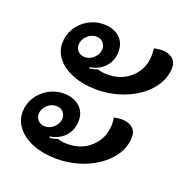

<svg xmlns="http://www.w3.org/2000/svg" viewBox="-104 -662 712 739"><g transform="rotate(20 251.5 -292.5)"><path d="M73 -445Q73 -478 90 -506Q107 -534 136 -550.5Q165 -567 198 -567Q239 -567 263.5 -545.5Q288 -524 288 -488Q288 -451 265.5 -425.5Q243 -400 204 -393V-388Q223 -391 238 -396Q253 -390 278 -390Q336 -390 374.5 -427Q413 -464 413 -521Q413 -541 411 -546Q433 -550 442 -550Q470 -550 486.5 -537Q503 -524 503 -500Q503 -453 469.5 -411.5Q436 -370 379 -345.5Q322 -321 257 -321Q204 -321 162 -337Q120 -353 96.5 -381Q73 -409 73 -445ZM226 -475Q226 -491 215.5 -502Q205 -513 189 -513Q167 -513 150.5 -496.5Q134 -480 134 -459Q134 -444 145 -433.5Q156 -423 173 -423Q193 -423 209.5 -439Q226 -455 226 -475ZM20 -143Q20 -175 37 -203Q54 -231 83 -247.5Q112 -264 145 -264Q186 -264 210.5 -242.5Q235 -221 235 -186Q235 -148 212.5 -122.5Q190 -97 151 -90V-85Q168 -86 184 -92Q201 -86 224 -86Q283 -86 321.5 -123.5Q360 -161 360 -218Q360 -234 357 -243Q379 -247 387 -247Q416 -247 432.5 -233.5Q449 -220 449 -197Q449 -149 415.5 -108Q382 -67 325.5 -42.5Q269 -18 203 -18Q150 -18 108.5 -34Q67 -50 43.5 -78.5Q20 -107 20 -143ZM173 -172Q173 -188 162.5 -198.5Q152 -209 135 -209Q113 -209 97 -193Q81 -177 81 -157Q81 -141 92 -130.5Q103 -120 119 -120Q140 -120 156.5 -136Q173 -152 173 -172Z"/></g></svg>

Font: K2D Medium
Style: Italic
Weight: 500
Italic angle: -10°
Designer: Katatrad Aksorn Co.,Ltd.
Foundry: Cadson Demak Co.,Ltd.
Version: Version 1.000; ttfautohint (v1.6)